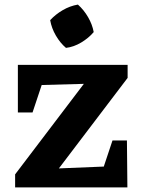

<svg xmlns="http://www.w3.org/2000/svg" viewBox="-20 -818 628 838"><path d="M46 0V-57L346 -452L162 -447L122 -327H58V-535H537V-478L237 -83L433 -91L471 -205H534L536 0ZM320 -798Q346 -775 364.5 -743Q383 -711 389 -678Q367 -652 334.5 -632.5Q302 -613 268 -609Q243 -630 224 -662.5Q205 -695 199 -730Q222 -755 253.5 -773.5Q285 -792 320 -798Z"/></svg>

Font: Piazzolla SC
Style: Bold
Weight: 700
Designer: Juan Pablo del Peral
Foundry: Huerta Tipografica
Version: Version 1.330